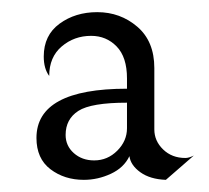

<svg xmlns="http://www.w3.org/2000/svg" viewBox="-20 -720 344 316"><path d="M193 -463Q184 -444 162.5 -434Q141 -424 118 -424Q86 -424 63 -441.5Q40 -459 40 -493Q40 -574 189 -574V-591Q189 -626 172 -643.5Q155 -661 130 -661Q102 -661 81.5 -643.5Q61 -626 61 -595Q52 -607 52 -627Q52 -662 78 -681Q104 -700 140 -700Q178 -700 206 -676Q234 -652 234 -608V-507Q234 -488 248.5 -474Q263 -460 285 -460Q291 -460 299 -464L253 -424Q227 -425 211 -436.5Q195 -448 193 -463ZM88 -498Q88 -480 101.5 -468Q115 -456 135 -456Q157 -456 173 -472Q189 -488 189 -509V-551Q130 -551 109 -537.5Q88 -524 88 -498Z"/></svg>

Font: BellefairVN
Style: Regular
Weight: 400
Designer: Nick Shinn, Liron Lavi Turkenic
Foundry: Shinntype
Version: Version 1.003